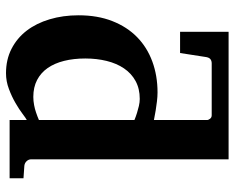

<svg xmlns="http://www.w3.org/2000/svg" viewBox="-92 -688 792 649"><g transform="rotate(90 304.5 -364.0)"><path d="M386.2 -421.9Q374.5 -426.8 361.8 -430.7Q351.1 -434.1 338.6 -437Q326.2 -439.9 314.9 -439.9Q280.3 -439.9 254.4 -425.8Q228.5 -411.6 211.7 -386.7Q194.8 -361.8 186.5 -328.1Q178.2 -294.4 178.2 -255.9Q178.2 -216.3 186.3 -184.1Q194.3 -151.9 210.4 -128.7Q226.6 -105.5 251 -92.8Q275.4 -80.1 308.1 -80.1Q321.8 -80.1 335.7 -82.8Q349.6 -85.4 360.8 -89.4Q374 -93.8 386.2 -99.1ZM386.2 -668.5Q386.2 -671.4 382.1 -677.2Q377.9 -683.1 370.1 -683.1H194.8Q185.5 -683.1 179.9 -678.2Q174.3 -673.3 172.9 -661.1L159.7 -576.2H87.9V-740.2H519V-73.2Q519 -64 525.4 -57.4Q531.7 -50.8 541 -49.8L583 -46.9V0H386.2V-58.1Q380.4 -55.2 365.2 -43.7Q350.1 -32.2 328.6 -19.8Q307.1 -7.3 281.2 2.4Q255.4 12.2 228 12.2Q182.1 12.2 145.8 -6.3Q109.4 -24.9 84.2 -57.6Q59.1 -90.3 45.7 -135.3Q32.2 -180.2 32.2 -232.9Q32.2 -297.4 51.8 -347.2Q71.3 -397 106 -430.9Q140.6 -464.8 188.5 -482.4Q236.3 -500 293 -500Q307.1 -500 323.5 -498Q339.8 -496.1 354 -493.7Q370.1 -491.2 386.2 -487.8Z"/></g></svg>

Font: Charis SIL
Style: Bold
Weight: 700
Foundry: SIL International
Version: Version 4.112